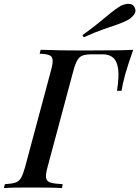

<svg xmlns="http://www.w3.org/2000/svg" viewBox="-58 -963 714 983"><path d="M185 -106Q175 -70 178 -52Q181 -34 201.5 -28Q222 -22 263 -20L259 0Q231 -2 188 -2.5Q145 -3 101 -3Q59 -3 22 -2.5Q-15 -2 -38 0L-33 -20Q1 -22 20 -28Q39 -34 49.5 -52Q60 -70 70 -106L203 -602Q213 -639 211.5 -656.5Q210 -674 194.5 -680.5Q179 -687 145 -688L150 -708Q173 -708 197.5 -707Q222 -706 245.5 -705.5Q269 -705 292 -705Q337 -704 380.5 -704.5Q424 -705 451 -705Q489 -705 537.5 -705.5Q586 -706 624 -708Q611 -671 600 -637.5Q589 -604 583 -582Q576 -557 571.5 -536Q567 -515 564 -498H541Q552 -568 547 -608.5Q542 -649 522 -667Q502 -685 467 -685Q454 -685 442 -685Q430 -685 417 -685Q385 -685 367.5 -679.5Q350 -674 339 -656.5Q328 -639 318 -602ZM364 -783Q416 -820 449.5 -848Q483 -876 508.5 -896.5Q534 -917 558 -932Q569 -938 584 -941.5Q599 -945 612.5 -941.5Q626 -938 632 -923Q641 -905 628 -888Q615 -871 597 -861Q573 -848 542.5 -837.5Q512 -827 470 -812.5Q428 -798 371 -772Z"/></svg>

Font: Playfair Display Medium
Style: Italic
Weight: 500
Italic angle: -14°
Designer: Claus Eggers Sørensen
Foundry: Claus Eggers Sørensen
Version: Version 1.203